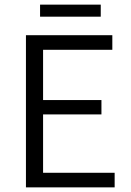

<svg xmlns="http://www.w3.org/2000/svg" viewBox="-20 -809 564 829"><path d="M92 -657H465V-594H166V-377H418V-315H166V-63H475V0H92ZM153 -789H415V-737H153Z"/></svg>

Font: Assistant-zap
Style: zap
Weight: 400
Designer: Hebrew By Ben Nathan, Latin by Paul Hunt
Version: Version 2.001